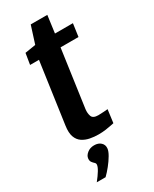

<svg xmlns="http://www.w3.org/2000/svg" viewBox="-201 -636 702 876"><g transform="rotate(-30 150.0 -198.5)"><path d="M148.6 3.4Q125.5 3.4 103.5 -0.9Q81.5 -5.2 64.5 -16.7Q47.4 -28.2 39.6 -49.8Q31.8 -71.4 36.9 -107L82.3 -427.6H35.5L45 -485.9L101.4 -495L130.5 -586.3H217.8L205.5 -495H300L290.5 -427.6H196L153.6 -126.7Q151 -106 156.9 -89.6Q162.8 -73.2 191 -73.2Q203.6 -73.2 220.6 -74.5Q237.6 -75.9 240.8 -76.2L231.7 -7.4Q229.5 -7.1 217.1 -4.4Q204.7 -1.7 186.5 0.9Q168.4 3.4 148.6 3.4ZM31.3 188.2Q50 164.9 60.7 147Q71.5 129.1 72.1 118.7Q72.8 111.6 66.9 106.6Q61 101.5 55.6 94.1Q50.2 86.7 51.6 74.3Q53 60.1 68 48Q83 35.8 104.7 35.8Q127 35.8 139.8 48Q152.7 60.1 150.6 79Q149.3 92.5 137.5 112.6Q125.7 132.7 109.6 152.8Q93.5 172.9 77.7 188.2Z"/></g></svg>

Font: Alumni Sans SC Thin
Style: Italic
Weight: 100
Italic angle: -8°
Designer: Robert E. Leuschke
Foundry: Robert E. Leuschke
Version: Version 1.016